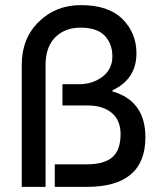

<svg xmlns="http://www.w3.org/2000/svg" viewBox="-20 -730 633 750"><path d="M158 0H65V-477Q65 -580 131.5 -645Q198 -710 296 -710Q404 -710 458.5 -655.5Q513 -601 513 -522Q513 -421 419 -377V-373Q548 -336 548 -194Q548 0 319 0H194V-88H318Q387 -88 419 -116Q451 -144 451 -206Q451 -260 416.5 -289Q382 -318 323 -318H224V-401H288Q342 -401 380.5 -430.5Q419 -460 419 -510Q419 -558 389.5 -590Q360 -622 294 -622Q234 -622 196 -584.5Q158 -547 158 -475Z"/></svg>

Font: Baumans
Style: Regular
Weight: 400
Designer: Henadij Zarechnjuk
Foundry: Cyreal (www.cyreal.org)
Version: Version 001.001